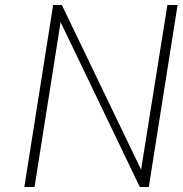

<svg xmlns="http://www.w3.org/2000/svg" viewBox="-20 -753 735 773"><path d="M194 -733H229L548 -70L654 -733H695L579 0H543L224 -664L119 0H78Z"/></svg>

Font: Exo ExtraLight
Style: Italic
Weight: 275
Italic angle: -9°
Designer: Natanael Gama
Foundry: Natanael Gama
Version: Version 1.500; ttfautohint (v1.6)